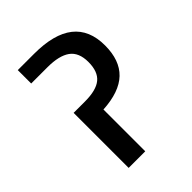

<svg xmlns="http://www.w3.org/2000/svg" viewBox="-191 -753 851 851"><g transform="rotate(-45 235.0 -327.0)"><path d="M422 -458Q422 -365 371.5 -316.5Q321 -268 216 -262V0H112V-345H183Q254 -345 286 -371.5Q318 -398 318 -458Q318 -518 282 -544Q246 -570 173 -570H71V-654H173Q422 -654 422 -458Z"/></g></svg>

Font: Biryani DemiBold
Style: Regular
Weight: 600
Designer: Dan Reynolds and Mathieu Réguer
Foundry: Dan Reynolds and Mathieu Réguer
Version: Version 1.003;PS 001.003;hotconv 1.0.70;makeotf.lib2.5.58329